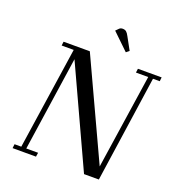

<svg xmlns="http://www.w3.org/2000/svg" viewBox="-156 -1022 1059 1148"><g transform="rotate(20 373.0 -448.0)"><path d="M53.2 0 56.2 -25.9H99.1L195.8 -676.8H119.1L122.1 -702.1H289.1L580.1 -75.2L669.9 -676.8H591.8L595.2 -702.1H746.1L743.2 -676.8H700.2L602.1 0H507.8L219.2 -626L130.9 -25.9H206.1L202.1 0ZM389.2 -870.1 408.2 -889.2Q416 -896 428.2 -896Q442.4 -896 451.2 -888.9Q460 -881.8 469.2 -863.8L512.2 -785.2L493.2 -770Z"/></g></svg>

Font: Dehuti Alt
Style: Bold-Italic
Weight: 700
Version: Version 1.2